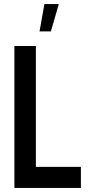

<svg xmlns="http://www.w3.org/2000/svg" viewBox="-20 -927 459 947"><path d="M379 0H51V-700H157V-104H379ZM175 -772H231L270 -907H199Z"/></svg>

Font: Kulim Park SemiBold
Style: Regular
Weight: 600
Designer: Noponies / Dale Sattler
Foundry: Noponies
Version: Version 1.000; ttfautohint (v1.8.3)